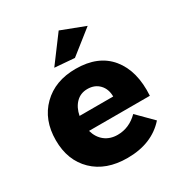

<svg xmlns="http://www.w3.org/2000/svg" viewBox="-181 -896 965 1028"><g transform="rotate(-30 301.5 -382.0)"><path d="M478 -713.9 333 -599.1 210.9 -608.9 331.1 -770ZM306.2 -546.9Q445.8 -546.9 517.1 -460Q588.4 -373 579.1 -223.1H203.1Q215.8 -177.7 248 -152.8Q280.3 -127.9 326.2 -127.9Q397.9 -127.9 453.1 -183.1L545.9 -89.8Q460.9 5.9 310.1 5.9Q178.2 5.9 101.1 -68.8Q23.9 -143.6 23.9 -268.1Q23.9 -394 101.6 -470.5Q179.2 -546.9 306.2 -546.9ZM199.2 -317.9H407.2Q407.2 -364.3 379.6 -393.1Q352.1 -421.9 307.1 -421.9Q264.6 -421.9 236.6 -393.8Q208.5 -365.7 199.2 -317.9Z"/></g></svg>

Font: Montserrat-Arabic
Style: Bold
Weight: 700
Designer: Mohamed Gaber
Foundry: Kief Type Foundry
Version: Version 5.008;PS 005.008;hotconv 1.0.88;makeotf.lib2.5.64775